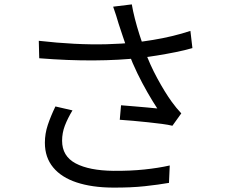

<svg xmlns="http://www.w3.org/2000/svg" viewBox="-20 -818 1040 880"><path d="M523.8 -708.8Q519.1 -725 512.5 -746.2Q505.9 -767.4 498.6 -787.4L584.1 -797.9Q588.9 -769.1 598.1 -732.7Q607.4 -696.2 619.4 -658.7Q631.4 -621.2 642.8 -588.6Q665.8 -523.9 700.7 -459.5Q735.6 -395.1 767.2 -351.4Q777.5 -337.1 788.5 -323.8Q799.6 -310.5 810.9 -298.4L770.2 -241.6Q752.1 -246.2 722.6 -250.1Q693 -254 658.6 -257.6Q624.2 -261.2 590.2 -264.3Q556.2 -267.3 528.9 -269.1L534.8 -335.5Q563.3 -333.5 594.8 -330.6Q626.3 -327.7 654.7 -325.4Q683.2 -323.1 700.9 -320.9Q680 -352.5 655.9 -394.5Q631.8 -436.4 609.3 -482.7Q586.8 -529.1 570 -574.2Q554 -617.6 542.8 -651.6Q531.6 -685.6 523.8 -708.8ZM157.8 -631Q241.5 -621.4 320.2 -617.4Q398.8 -613.4 469.4 -615.3Q540 -617.2 596.7 -623Q636.8 -627.8 681.2 -635Q725.6 -642.2 769.9 -652.9Q814.3 -663.6 852.7 -676.4L861.9 -597.6Q826.7 -587.4 784.8 -579Q742.9 -570.6 700.9 -563.8Q658.8 -557 622.3 -552.6Q526.7 -541.8 409.4 -541.1Q292.2 -540.4 159.8 -551ZM312.2 -312.1Q290.3 -275.9 277.4 -242.4Q264.6 -208.9 264.6 -173Q264.6 -102.2 326.7 -69.2Q388.8 -36.2 500.2 -35Q576.7 -34.4 641.2 -41.1Q705.6 -47.8 758 -59.6L754.5 20.2Q707.8 28.4 643.8 35.4Q579.8 42.4 495.7 41.8Q401.3 41.2 331.6 18.2Q261.8 -4.7 223.8 -50.5Q185.7 -96.3 185.7 -163.6Q185.7 -205.5 199.2 -245.8Q212.7 -286 234 -330.1Z"/></svg>

Font: Noto Sans JP
Style: Regular
Weight: 100
Designer: Ryoko NISHIZUKA 西塚涼子 (kana, bopomofo & ideographs); Paul D. Hunt (Latin, Greek & Cyrillic); Sandoll Communications 산돌커뮤니
Foundry: Adobe
Version: Version 2.004;hotconv 1.0.118;makeotfexe 2.5.65603